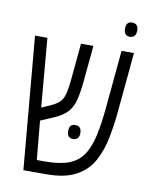

<svg xmlns="http://www.w3.org/2000/svg" viewBox="-82 -778 656 839"><g transform="rotate(10 246.0 -359.0)"><path d="M80 0 28 -588H83L109 -283L148 -300Q172 -311 185.5 -323Q199 -335 206 -359.5Q213 -384 217 -429L232 -588H287L272 -428Q267 -377 258.5 -344Q250 -311 230.5 -289.5Q211 -268 174 -252L114 -226L130 -54H168Q231 -54 271 -69Q311 -84 334 -117Q357 -150 369.5 -205.5Q382 -261 389 -342L412 -588H467L444 -342Q438 -271 426 -209Q414 -147 388 -100Q362 -53 312.5 -26.5Q263 0 182 0ZM243 -203Q243 -234 269 -234Q297 -234 297 -203Q297 -172 269 -172Q243 -172 243 -203ZM436 -655Q410 -655 410 -687Q410 -718 436 -718Q464 -718 464 -687Q464 -655 436 -655Z"/></g></svg>

Font: Noto Sans Hebrew ExtraCondensed Light
Style: Regular
Weight: 300
Width: 2
Designer: Monotype Design Team
Foundry: Monotype Imaging Inc.
Version: Version 2.004; ttfautohint (v1.8.4.7-5d5b)